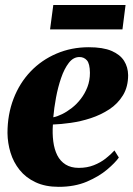

<svg xmlns="http://www.w3.org/2000/svg" viewBox="-20 -712 516 744"><path d="M440.5 -101.5Q426.5 -81.5 395.2 -55Q364 -28.5 316.8 -8.2Q269.5 12 207.5 12Q155.5 12 117.8 -5.8Q80 -23.5 56 -53.5Q32 -83.5 20.8 -120.5Q9.5 -157.5 9 -196.5Q9 -268.5 32.5 -329.5Q56 -390.5 98.5 -435Q141 -479.5 198.8 -504.2Q256.5 -529 324 -529Q379 -529 412.2 -514.8Q445.5 -500.5 460.8 -476.2Q476 -452 476.5 -421Q476.5 -375.5 456.5 -342.8Q436.5 -310 403.8 -288.5Q371 -267 332.2 -254.2Q293.5 -241.5 254.5 -236Q215.5 -230.5 185 -229.5Q182.5 -194.5 186.5 -163.8Q190.5 -133 202 -110.2Q213.5 -87.5 234.2 -74.5Q255 -61.5 285.5 -61.5Q317.5 -61.5 343.5 -71.8Q369.5 -82 389.5 -97.8Q409.5 -113.5 423.5 -129ZM288 -491Q264 -491 246.5 -468.2Q229 -445.5 216.8 -409.8Q204.5 -374 197 -333.5Q189.5 -293 186.5 -257.5Q202 -260.5 220.8 -269.8Q239.5 -279 258.5 -293.8Q277.5 -308.5 293.2 -329Q309 -349.5 318.8 -374.8Q328.5 -400 328.5 -430Q328 -465.5 316.8 -478.2Q305.5 -491 288 -491ZM186.5 -692.5H466.5L454.5 -598H174Z"/></svg>

Font: Merriweather 120pt Black
Style: Italic
Weight: 900
Italic angle: -7.8°
Version: Version 2.101